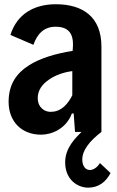

<svg xmlns="http://www.w3.org/2000/svg" viewBox="-20 -613 542 892"><path d="M444.3 144.5C430.7 166.5 412.6 176.8 397.5 176.8C378.4 176.8 362.3 160.2 362.3 127.9C362.3 84.5 397 41.5 451.2 0V-396.5C451.2 -534.7 364.7 -593.3 239.3 -593.3C138.2 -593.3 59.1 -547.9 28.3 -450.7L135.3 -404.8C152.3 -453.6 182.6 -488.8 238.3 -488.8C297.9 -488.8 323.7 -457.5 318.4 -390.6L317.4 -376.5C240.7 -364.7 168.5 -343.3 116.7 -311C55.7 -272.5 20 -220.7 20 -139.6C20 -49.3 79.6 12.7 170.9 12.7C217.8 12.7 286.6 -12.7 314 -85.9H322.3L328.6 0H358.4C332 27.3 282.7 72.8 282.7 141.1C282.7 223.1 341.8 258.8 389.6 258.8C439.9 258.8 472.7 230.5 493.7 190.9ZM315.9 -170.4C296.4 -131.3 266.6 -96.2 222.2 -93.8C187 -89.8 155.3 -114.7 155.3 -157.2C155.3 -192.9 175.3 -221.2 207 -242.7C235.8 -263.2 274.9 -277.3 315.9 -282.7Z"/></svg>

Font: Decalotype SemiBold
Style: Regular
Weight: 600
Designer: Alfredo Marco Pradil
Foundry: Alfredo Marco Pradil
Version: Version 1.0